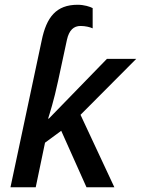

<svg xmlns="http://www.w3.org/2000/svg" viewBox="-20 -786 592 806"><path d="M155 -616 24 0H130L169 -187L237 -237L343 0H460L318 -304L552 -539H429L185 -288H182C188 -308 206 -362 224 -447L261 -619C270 -660 290 -677 318 -677C339 -677 358 -672 369 -667V-752C358 -758 333 -766 306 -766C216 -766 175 -714 155 -616Z"/></svg>

Font: Noto Sans Medium
Style: Italic
Weight: 500
Italic angle: -12°
Designer: Monotype Design Team
Foundry: Monotype Imaging Inc.
Version: Version 2.013